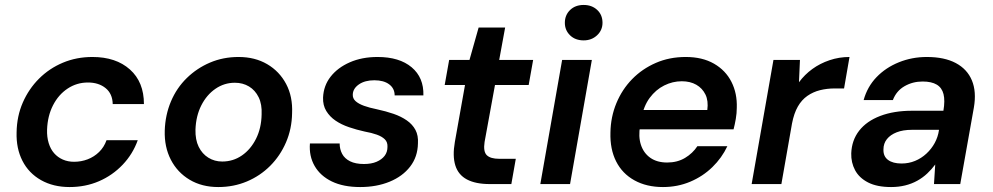

<svg xmlns="http://www.w3.org/2000/svg" viewBox="-20 -743 4007 775"><path d="M261 12Q195 12 145.5 -16Q96 -44 70.5 -94Q45 -144 47 -209Q48 -274 72 -329Q96 -384 137.5 -425.5Q179 -467 234 -490Q289 -513 353 -513Q448 -513 504.5 -462.5Q561 -412 561 -323H435Q434 -365 406 -387.5Q378 -410 335 -410Q290 -410 253 -385.5Q216 -361 194 -318Q172 -275 170 -220Q169 -190 176.5 -165.5Q184 -141 198.5 -124.5Q213 -108 233.5 -99Q254 -90 279 -90Q308 -90 334 -100Q360 -110 380 -129.5Q400 -149 410 -177H536Q516 -121 475 -78Q434 -35 379.5 -11.5Q325 12 261 12Z M861 12Q795 12 745.5 -17.5Q696 -47 669.5 -98.5Q643 -150 645 -216Q647 -279 670 -333.5Q693 -388 734 -428Q775 -468 828 -490.5Q881 -513 943 -513Q1009 -513 1058.5 -484Q1108 -455 1135 -404Q1162 -353 1159 -286Q1158 -223 1134.5 -168.5Q1111 -114 1070.5 -73.5Q1030 -33 976.5 -10.5Q923 12 861 12ZM877 -91Q921 -91 956.5 -115.5Q992 -140 1013.5 -183Q1035 -226 1036 -281Q1038 -322 1024 -350.5Q1010 -379 985 -394Q960 -409 928 -409Q885 -409 849.5 -384.5Q814 -360 792.5 -317.5Q771 -275 769 -220Q768 -179 782 -150.5Q796 -122 821 -106.5Q846 -91 877 -91Z M1434 12Q1366 12 1319.5 -10.5Q1273 -33 1250 -73Q1227 -113 1231 -164H1351Q1351 -141 1361 -122Q1371 -103 1393 -92Q1415 -81 1449 -81Q1479 -81 1500 -90Q1521 -99 1532.5 -114Q1544 -129 1544 -150Q1545 -169 1533.5 -180.5Q1522 -192 1501 -199.5Q1480 -207 1452 -212Q1420 -219 1389 -229.5Q1358 -240 1334.5 -256Q1311 -272 1297 -295Q1283 -318 1284 -349Q1286 -397 1314.5 -433.5Q1343 -470 1392 -491.5Q1441 -513 1504 -513Q1592 -513 1641.5 -471.5Q1691 -430 1689 -358H1573Q1573 -386 1551 -402.5Q1529 -419 1491 -419Q1453 -419 1429 -402.5Q1405 -386 1404 -362Q1403 -346 1415 -335Q1427 -324 1449 -316Q1471 -308 1501 -302Q1538 -294 1568.5 -283.5Q1599 -273 1622 -257Q1645 -241 1657 -218.5Q1669 -196 1667 -164Q1666 -110 1635.5 -70.5Q1605 -31 1552.5 -9.5Q1500 12 1434 12Z M1957 0Q1900 0 1865 -18.5Q1830 -37 1818 -75Q1806 -113 1816 -170L1857 -400H1775L1793 -501H1875L1912 -632H2019L1995 -501H2132L2114 -400H1978L1936 -170Q1930 -131 1945 -116.5Q1960 -102 1995 -102H2062L2044 0Z M2161 0 2249 -501H2369L2281 0ZM2336 -580Q2302 -580 2281 -600.5Q2260 -621 2260 -651Q2260 -682 2281 -702.5Q2302 -723 2336 -723Q2369 -723 2390.5 -703Q2412 -683 2412 -651Q2412 -621 2390 -600.5Q2368 -580 2336 -580Z M2656 12Q2590 12 2541 -15Q2492 -42 2467 -91.5Q2442 -141 2444 -208Q2445 -271 2468 -326.5Q2491 -382 2531.5 -423.5Q2572 -465 2627 -489Q2682 -513 2748 -513Q2815 -513 2862 -486Q2909 -459 2932.5 -412.5Q2956 -366 2954 -308Q2954 -286 2950 -263Q2946 -240 2941 -221H2530L2544 -299H2835Q2840 -336 2827.5 -361.5Q2815 -387 2790.5 -401Q2766 -415 2732 -415Q2695 -415 2661 -398Q2627 -381 2602.5 -348Q2578 -315 2569 -265L2564 -236Q2556 -192 2567 -158.5Q2578 -125 2605 -106Q2632 -87 2673 -87Q2714 -87 2745 -105.5Q2776 -124 2795 -153H2916Q2894 -106 2855.5 -68.5Q2817 -31 2766 -9.5Q2715 12 2656 12Z M3014 0 3102 -501H3209L3205 -411Q3228 -442 3259 -464.5Q3290 -487 3328.5 -500Q3367 -513 3409 -513L3387 -386H3349Q3318 -386 3290 -379Q3262 -372 3239 -356Q3216 -340 3200.5 -313Q3185 -286 3177 -245L3134 0Z M3577 12Q3520 12 3484 -6.5Q3448 -25 3431.5 -56Q3415 -87 3416 -124Q3418 -177 3448 -215.5Q3478 -254 3533 -275Q3588 -296 3662 -296H3788Q3795 -337 3788.5 -363Q3782 -389 3761 -401.5Q3740 -414 3704 -414Q3664 -414 3631 -395Q3598 -376 3584 -339H3466Q3481 -393 3518 -431.5Q3555 -470 3608 -491.5Q3661 -513 3721 -513Q3792 -513 3838 -488.5Q3884 -464 3903 -418.5Q3922 -373 3911 -309L3856 0H3750L3755 -79Q3741 -60 3723 -43Q3705 -26 3682.5 -13.5Q3660 -1 3633.5 5.5Q3607 12 3577 12ZM3619 -83Q3648 -83 3673.5 -93.5Q3699 -104 3719.5 -123Q3740 -142 3753 -166Q3766 -190 3770 -217V-219H3661Q3625 -219 3599.5 -209Q3574 -199 3560 -181.5Q3546 -164 3546 -140Q3545 -112 3564.5 -97.5Q3584 -83 3619 -83Z"/></svg>

Font: DM Sans 18pt SemiBold
Style: Italic
Weight: 600
Italic angle: -10°
Designer: Colophon Foundry, Jonny Pinhorn
Foundry: Colophon Foundry
Version: Version 4.004;gftools[0.9.30]